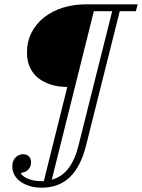

<svg xmlns="http://www.w3.org/2000/svg" viewBox="-20 -718 658 890"><path d="M173 152Q143 152 118 144.5Q93 137 75 124Q57 111 47 93Q37 75 37 54Q37 28 51.5 12.5Q66 -3 86 -3Q105 -3 114.5 7.5Q124 18 124 33Q124 53 112.5 66.5Q101 80 79 83L78 89Q108 122 177 122H183L292 -315Q251 -315 217 -325.5Q183 -336 158 -355.5Q133 -375 119 -405Q105 -435 105 -474Q105 -525 126 -566.5Q147 -608 184.5 -637.5Q222 -667 272 -682.5Q322 -698 381 -698H618L610 -666H535L379 -44Q355 53 304.5 102.5Q254 152 173 152ZM220 115Q311 91 344 -44L500 -666H415Z"/></svg>

Font: IBM Plex Serif Light
Style: Italic
Weight: 300
Italic angle: -14°
Designer: Mike Abbink, Paul van der Laan, Pieter van Rosmalen
Foundry: Bold Monday
Version: Version 3.001